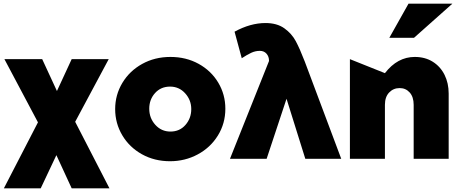

<svg xmlns="http://www.w3.org/2000/svg" viewBox="-20 -862 2523 1042"><path d="M289 -368 209 -541H4L186 -198L1 160H201L286 -20L369 160H574L388 -201L570 -541H369Z M1203 -272Q1203 -349 1164.5 -413.5Q1126 -478 1058 -515.5Q990 -553 905 -553Q820 -553 751.5 -515Q683 -477 644 -412Q605 -347 605 -270Q605 -193 643.5 -128Q682 -63 750 -25Q818 13 903 13Q984 13 1053 -24Q1122 -61 1162.5 -126.5Q1203 -192 1203 -272ZM1018 -270Q1018 -220 986.5 -184Q955 -148 905 -148Q856 -148 823 -184.5Q790 -221 790 -272Q790 -322 821.5 -357Q853 -392 903 -392Q952 -392 985 -355.5Q1018 -319 1018 -270Z M1228 0H1427L1535 -326L1637 0H1832L1634 -528Q1607 -598 1585 -639Q1563 -680 1523 -708.5Q1483 -737 1421 -737Q1339 -737 1253 -690L1292 -546Q1321 -565 1343.5 -575.5Q1366 -586 1390 -586Q1413 -586 1426.5 -570.5Q1440 -555 1440 -532V-531Z M2231 -553Q2137 -553 2069 -465L1879 -541V0H2069V-293Q2069 -336 2092 -360Q2115 -384 2149 -384Q2182 -384 2203.5 -360Q2225 -336 2225 -293V0H2415V-354Q2415 -411 2392.5 -456Q2370 -501 2328.5 -527Q2287 -553 2231 -553ZM2093 -657H2227L2435 -842H2197Z"/></svg>

Font: Geom Black
Style: Bold
Weight: 900
Version: Version 1.102